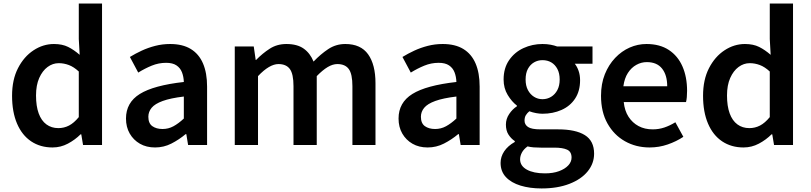

<svg xmlns="http://www.w3.org/2000/svg" viewBox="-20 -817 4571 1082"><path d="M276 14Q207 14 155.5 -20.5Q104 -55 76 -120.5Q48 -186 48 -277Q48 -368 81.5 -433Q115 -498 169 -533.5Q223 -569 284 -569Q331 -569 364 -552.5Q397 -536 429 -508L424 -597V-797H555V0H448L438 -60H434Q403 -29 362.5 -7.5Q322 14 276 14ZM309 -95Q341 -95 369 -109.5Q397 -124 424 -157V-414Q396 -440 368 -450.5Q340 -461 311 -461Q277 -461 248 -439.5Q219 -418 201 -377.5Q183 -337 183 -279Q183 -219 198 -178Q213 -137 241.5 -116Q270 -95 309 -95Z M854 14Q805 14 768.5 -7Q732 -28 711 -64.5Q690 -101 690 -149Q690 -239 768 -287.5Q846 -336 1016 -355Q1015 -385 1005.5 -409.5Q996 -434 974.5 -448.5Q953 -463 916 -463Q874 -463 835 -447Q796 -431 759 -408L712 -496Q743 -515 778.5 -531.5Q814 -548 854.5 -558.5Q895 -569 939 -569Q1009 -569 1055 -541Q1101 -513 1124 -459.5Q1147 -406 1147 -329V0H1040L1030 -61H1026Q989 -30 946 -8Q903 14 854 14ZM896 -90Q929 -90 957.5 -105.5Q986 -121 1016 -149V-273Q941 -264 897 -248Q853 -232 834.5 -209.5Q816 -187 816 -159Q816 -122 838.5 -106Q861 -90 896 -90Z M1303 0V-555H1410L1421 -479H1423Q1459 -516 1500 -542.5Q1541 -569 1594 -569Q1655 -569 1691.5 -543Q1728 -517 1747 -470Q1787 -512 1830 -540.5Q1873 -569 1926 -569Q2013 -569 2054.5 -511Q2096 -453 2096 -348V0H1966V-331Q1966 -400 1945.5 -428Q1925 -456 1881 -456Q1855 -456 1826.5 -439Q1798 -422 1765 -388V0H1634V-331Q1634 -400 1613.5 -428Q1593 -456 1549 -456Q1524 -456 1495 -439Q1466 -422 1434 -388V0Z M2390 14Q2341 14 2304.5 -7Q2268 -28 2247 -64.5Q2226 -101 2226 -149Q2226 -239 2304 -287.5Q2382 -336 2552 -355Q2551 -385 2541.5 -409.5Q2532 -434 2510.5 -448.5Q2489 -463 2452 -463Q2410 -463 2371 -447Q2332 -431 2295 -408L2248 -496Q2279 -515 2314.5 -531.5Q2350 -548 2390.5 -558.5Q2431 -569 2475 -569Q2545 -569 2591 -541Q2637 -513 2660 -459.5Q2683 -406 2683 -329V0H2576L2566 -61H2562Q2525 -30 2482 -8Q2439 14 2390 14ZM2432 -90Q2465 -90 2493.5 -105.5Q2522 -121 2552 -149V-273Q2477 -264 2433 -248Q2389 -232 2370.5 -209.5Q2352 -187 2352 -159Q2352 -122 2374.5 -106Q2397 -90 2432 -90Z M3032 245Q2966 245 2913.5 229Q2861 213 2831 181Q2801 149 2801 101Q2801 66 2821.5 35.5Q2842 5 2881 -17V-22Q2860 -36 2845.5 -58.5Q2831 -81 2831 -115Q2831 -147 2849.5 -174.5Q2868 -202 2893 -218V-222Q2864 -244 2841 -282Q2818 -320 2818 -369Q2818 -433 2849 -478Q2880 -523 2930 -546Q2980 -569 3037 -569Q3062 -569 3083 -565Q3104 -561 3120 -555H3319V-458H3219Q3232 -442 3240.5 -418Q3249 -394 3249 -365Q3249 -304 3221 -261.5Q3193 -219 3144.5 -197.5Q3096 -176 3037 -176Q3021 -176 3001.5 -179.5Q2982 -183 2963 -190Q2951 -180 2943.5 -168Q2936 -156 2936 -137Q2936 -115 2955.5 -101.5Q2975 -88 3026 -88H3125Q3224 -88 3276 -55.5Q3328 -23 3328 49Q3328 104 3292 148.5Q3256 193 3189 219Q3122 245 3032 245ZM3037 -258Q3064 -258 3086 -271.5Q3108 -285 3121 -309.5Q3134 -334 3134 -369Q3134 -404 3121 -428.5Q3108 -453 3086.5 -465.5Q3065 -478 3037 -478Q3011 -478 2989.5 -465.5Q2968 -453 2955 -429Q2942 -405 2942 -369Q2942 -334 2955 -309.5Q2968 -285 2989.5 -271.5Q3011 -258 3037 -258ZM3051 160Q3097 160 3130.5 147.5Q3164 135 3182.5 115Q3201 95 3201 71Q3201 38 3176 26.5Q3151 15 3104 15H3028Q3006 15 2987.5 13.5Q2969 12 2953 8Q2931 24 2921 43Q2911 62 2911 81Q2911 118 2949 139Q2987 160 3051 160Z M3641 14Q3564 14 3502 -21Q3440 -56 3403.5 -121Q3367 -186 3367 -277Q3367 -345 3388.5 -398.5Q3410 -452 3446.5 -490.5Q3483 -529 3528.5 -549Q3574 -569 3623 -569Q3698 -569 3749 -535.5Q3800 -502 3826 -442.5Q3852 -383 3852 -305Q3852 -286 3850.5 -269.5Q3849 -253 3846 -242H3495Q3500 -193 3522 -159Q3544 -125 3578.5 -106.5Q3613 -88 3658 -88Q3693 -88 3724 -98.5Q3755 -109 3786 -128L3831 -46Q3792 -20 3743 -3Q3694 14 3641 14ZM3493 -331H3740Q3740 -394 3711 -430.5Q3682 -467 3625 -467Q3594 -467 3566 -451.5Q3538 -436 3518.5 -406Q3499 -376 3493 -331Z M4170 14Q4101 14 4049.5 -20.5Q3998 -55 3970 -120.5Q3942 -186 3942 -277Q3942 -368 3975.5 -433Q4009 -498 4063 -533.5Q4117 -569 4178 -569Q4225 -569 4258 -552.5Q4291 -536 4323 -508L4318 -597V-797H4449V0H4342L4332 -60H4328Q4297 -29 4256.5 -7.5Q4216 14 4170 14ZM4203 -95Q4235 -95 4263 -109.5Q4291 -124 4318 -157V-414Q4290 -440 4262 -450.5Q4234 -461 4205 -461Q4171 -461 4142 -439.5Q4113 -418 4095 -377.5Q4077 -337 4077 -279Q4077 -219 4092 -178Q4107 -137 4135.5 -116Q4164 -95 4203 -95Z"/></svg>

Font: Noto Sans HK SemiBold
Style: Regular
Weight: 600
Version: Version 2.004-H2;hotconv 1.0.118;makeotfexe 2.5.65603